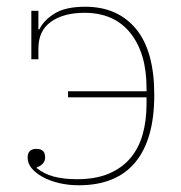

<svg xmlns="http://www.w3.org/2000/svg" viewBox="-20 -538 538 570"><path d="M214 12Q183 12 155.5 5.5Q128 -1 107 -12.5Q86 -24 74 -38.5Q62 -53 62 -70Q62 -96 88 -96Q114 -96 114 -71Q114 -50 89 -41V-39Q110 -22 139 -14Q168 -6 209 -6Q264 -6 303 -22.5Q342 -39 367 -68.5Q392 -98 403.5 -139Q415 -180 415 -229V-249H182V-267H415V-277Q415 -380 367 -440Q319 -500 231 -500Q169 -500 131.5 -473.5Q94 -447 94 -394V-362H73V-506H94V-451H97Q109 -477 141.5 -497.5Q174 -518 233 -518Q329 -518 383.5 -452.5Q438 -387 438 -256Q438 -124 381.5 -56Q325 12 214 12Z"/></svg>

Font: IBM Plex Serif Thin
Style: Regular
Weight: 100
Designer: Mike Abbink, Paul van der Laan, Pieter van Rosmalen
Foundry: Bold Monday
Version: Version 3.001